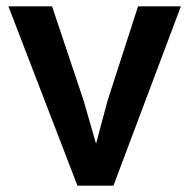

<svg xmlns="http://www.w3.org/2000/svg" viewBox="-20 -577 597 605"><path d="M224 8 6.5 -557H144L243.5 -260L298.5 -69H268L319 -260L415 -557H550L337.5 8Z"/></svg>

Font: Merriweather Sans Medium
Style: Regular
Weight: 500
Designer: Eben Sorkin
Foundry: Eben Sorkin
Version: Version 2.001